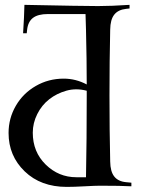

<svg xmlns="http://www.w3.org/2000/svg" viewBox="-20 -752 570 775"><path d="M510.3 -14.6V0Q469.2 -2.4 384.3 -2.4Q364.7 -2.4 321.5 0Q278.3 2.4 249.5 2.4Q144.5 2.4 79.6 -60.3Q14.6 -123 14.6 -215.3Q14.6 -274.4 43.9 -325Q73.2 -375.5 124.5 -405Q175.8 -434.6 237.3 -434.6Q285.6 -434.6 330.1 -411.1Q330.1 -510.3 327.1 -632.3Q326.2 -677.7 325.2 -695.3H173.3Q133.3 -695.3 113 -679.7Q92.8 -664.1 89.4 -631.3L87.9 -617.7H73.2Q77.6 -685.1 78.6 -732.4Q315.9 -727.5 376 -727.5Q428.2 -727.5 502.9 -732.4V-717.8L489.3 -716.3Q457 -712.9 441.2 -692.9Q425.3 -672.9 424.8 -632.3Q421.9 -505.4 421.9 -366.2Q421.9 -227.1 424.8 -100.1Q425.3 -59.6 441.2 -39.6Q457 -19.5 489.3 -16.6ZM112.3 -216.3Q112.3 -138.7 164.6 -87.6Q216.8 -36.6 288.1 -36.6H327.1Q330.1 -184.6 330.1 -366.7V-385.7Q287.6 -397 248.3 -386Q209 -375 178.7 -351.3Q148.4 -327.6 130.4 -291.5Q112.3 -255.4 112.3 -216.3Z"/></svg>

Font: Flanker
Style: Regular
Weight: 400
Designer: Flanker
Foundry: Flanker
Version: Version 2.027